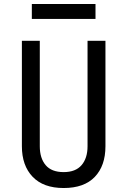

<svg xmlns="http://www.w3.org/2000/svg" viewBox="-20 -935 640 965"><path d="M300 10Q198 10 144 -46.5Q90 -103 90 -200V-730H180V-200Q180 -140 209.5 -105Q239 -70 300 -70Q360 -70 390 -105Q420 -140 420 -200V-730H510V-200Q510 -102 456.5 -46Q403 10 300 10ZM140 -840V-915H460V-840Z"/></svg>

Font: JetBrainsMonoNL NFM
Style: Regular
Weight: 400
Monospace: yes
Designer: Philipp Nurullin, Konstantin Bulenkov
Foundry: JetBrains
Version: Version 2.304; ttfautohint (v1.8.4.7-5d5b);Nerd Fonts 3.3.0